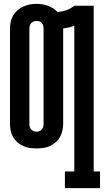

<svg xmlns="http://www.w3.org/2000/svg" viewBox="-20 -765 541 1000"><path d="M318 215V128H367V-631Q353 -625 338.5 -622Q324 -619 309 -617Q309 -617 309 -616.5Q309 -616 309 -615V-120Q309 -102 305 -84.5Q301 -67 292.5 -51.5Q284 -36 270 -24Q256 -12 240 -4.5Q224 3 206 5.5Q188 8 170 8Q152 8 134.5 5.5Q117 3 100.5 -4.5Q84 -12 70.5 -24Q57 -36 48 -51.5Q39 -67 35.5 -84.5Q32 -102 32 -120V-615Q32 -633 35.5 -650.5Q39 -668 48 -683.5Q57 -699 70.5 -711Q84 -723 100.5 -730.5Q117 -738 134.5 -741.5Q152 -745 170 -745Q185 -745 200 -742.5Q215 -740 229 -735Q243 -730 256 -722Q269 -714 279 -703Q303 -704 325.5 -712Q348 -720 367 -735H468V128H501V215ZM170 -79Q178 -79 185.5 -82Q193 -85 198 -91Q203 -97 205 -104.5Q207 -112 207 -120V-615Q207 -623 205 -631Q203 -639 198 -645Q193 -651 185.5 -653.5Q178 -656 170 -656Q162 -656 154.5 -653Q147 -650 142 -644Q137 -638 135 -630.5Q133 -623 133 -615V-120Q133 -112 135 -104.5Q137 -97 142 -91Q147 -85 154.5 -82Q162 -79 170 -79Z"/></svg>

Font: Iosevka Gothic
Style: Bold
Weight: 700
Monospace: yes
Designer: Belleve Invis
Foundry: Belleve Invis
Version: Version 15.5.1; ttfautohint (v1.8.4)